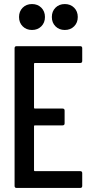

<svg xmlns="http://www.w3.org/2000/svg" viewBox="-20 -928 448 948"><path d="M184 -798Q166 -780 138 -780Q110 -780 92 -798Q74 -816 74 -844Q74 -872 92 -890Q110 -908 138 -908Q166 -908 184 -890Q202 -872 202 -844Q202 -816 184 -798ZM346 -798Q328 -780 300 -780Q272 -780 254 -798Q236 -816 236 -844Q236 -872 254 -890Q272 -908 300 -908Q328 -908 346 -890Q364 -872 364 -844Q364 -816 346 -798ZM386 -627Q386 -617 376 -617H152Q148 -617 148 -613V-396Q148 -392 152 -392H289Q299 -392 299 -382V-319Q299 -309 289 -309H152Q148 -309 148 -305V-87Q148 -83 152 -83H376Q386 -83 386 -73V-10Q386 0 376 0H62Q52 0 52 -10V-690Q52 -700 62 -700H376Q386 -700 386 -690Z"/></svg>

Font: Barlow Condensed Medium
Style: Regular
Weight: 500
Width: 3
Designer: Jeremy Tribby
Foundry: Tribby Type
Version: Version 1.422;hotconv 1.0.109;makeotfexe 2.5.65596